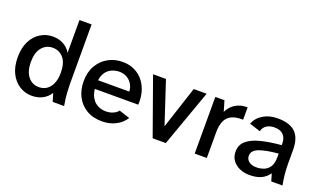

<svg xmlns="http://www.w3.org/2000/svg" viewBox="-74 -1138 2637 1579"><g transform="rotate(20 1245.0 -348.0)"><path d="M248 12Q190 12 140.5 -19Q91 -50 62 -108Q33 -166 33 -248Q33 -330 62 -387.5Q91 -445 140.5 -475.5Q190 -506 248 -506Q301 -506 342 -483.5Q383 -461 406 -421V-708H512V-189Q512 -160 515 -111Q518 -62 529 0H429L408 -71Q383 -31 342 -9.5Q301 12 248 12ZM279 -75Q318 -75 347 -94.5Q376 -114 393 -152.5Q410 -191 410 -247Q410 -332 373.5 -375.5Q337 -419 279 -419Q221 -419 184.5 -374.5Q148 -330 148 -248Q148 -166 184.5 -120.5Q221 -75 279 -75Z M863 12Q784 12 727.5 -21.5Q671 -55 640.5 -113.5Q610 -172 610 -248Q610 -327 643.5 -385Q677 -443 733.5 -474.5Q790 -506 860 -506Q919 -506 965.5 -483Q1012 -460 1043 -420Q1074 -380 1088 -328.5Q1102 -277 1098 -219H718Q723 -178 738 -150Q753 -122 773.5 -106Q794 -90 817.5 -83Q841 -76 862 -76Q901 -76 928.5 -88.5Q956 -101 972 -121L1066 -91Q1036 -43 983 -15.5Q930 12 863 12ZM719 -295H992Q991 -329 974.5 -357.5Q958 -386 929 -403.5Q900 -421 861 -421Q830 -421 799.5 -409Q769 -397 747.5 -369.5Q726 -342 719 -295Z M1304 0 1127 -496H1240L1362 -126L1483 -496H1596L1419 0Z M1672 0V-496H1752L1779 -404Q1796 -438 1820.5 -460.5Q1845 -483 1878 -495Q1911 -507 1951 -506V-398Q1888 -400 1850 -381Q1812 -362 1795 -323Q1778 -284 1778 -225V0Z M2155 12Q2108 12 2068.5 -5Q2029 -22 2005.5 -54Q1982 -86 1982 -131Q1982 -190 2023.5 -226Q2065 -262 2141 -281.5Q2217 -301 2321 -310V-322Q2321 -371 2295 -399Q2269 -427 2216 -427Q2175 -427 2147.5 -408.5Q2120 -390 2112 -356L2016 -387Q2037 -442 2090.5 -474Q2144 -506 2216 -506Q2321 -506 2371.5 -457.5Q2422 -409 2422 -303V-189Q2422 -151 2424.5 -116.5Q2427 -82 2431.5 -52.5Q2436 -23 2440 0H2342L2323 -65Q2299 -28 2257.5 -8Q2216 12 2155 12ZM2186 -67Q2223 -67 2254 -80Q2285 -93 2303 -122.5Q2321 -152 2321 -204V-236Q2214 -227 2155 -205Q2096 -183 2096 -136Q2096 -105 2120.5 -86Q2145 -67 2186 -67Z"/></g></svg>

Font: Atkinson Hyperlegible Next Medium
Style: Regular
Weight: 500
Designer: Elliott Scott, Megan Eiswerth, Linus Boman, Theodore Petrosky, Letters from Sweden
Foundry: Applied Design Works, Letters from Sweden
Version: Version 2.001